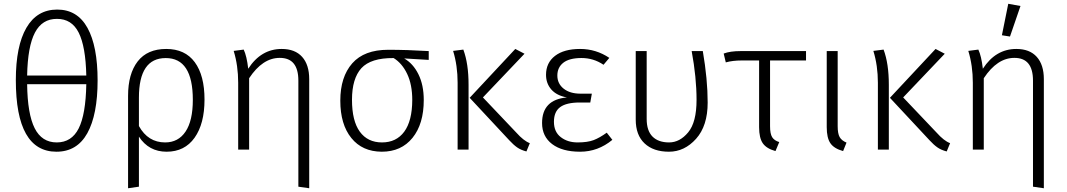

<svg xmlns="http://www.w3.org/2000/svg" viewBox="-20 -794 5661 1019"><path d="M281.2 -38.1Q359.9 -38.1 397.5 -112.3Q435.1 -186.5 438 -347.2H124Q126 -188.5 164.1 -113.3Q202.1 -38.1 281.2 -38.1ZM282.2 -693.8Q204.1 -694.3 165.5 -621.1Q127 -547.9 124 -393.1H438Q434.6 -547.9 397.5 -621.1Q360.4 -694.3 282.2 -693.8ZM64 -369.1Q64 -549.8 120.1 -646.5Q176.3 -743.2 283.7 -743.2Q390.6 -743.2 444.3 -646Q498 -548.8 498 -367.2Q498 -185.5 443.4 -86.9Q388.7 11.2 279.8 11.2Q64 11.2 64 -369.1Z M856.4 -38.1Q926.3 -38.1 964.8 -95.7Q1003.4 -153.3 1003.4 -264.2Q1003.4 -486.3 859.4 -485.8Q717.3 -485.8 717.3 -275.9V-125Q765.6 -38.1 856.4 -38.1ZM659.7 -285.2Q659.7 -402.3 710.9 -468.3Q762.2 -534.2 862.3 -534.2Q961.9 -534.2 1013.7 -463.9Q1065.4 -393.6 1065.4 -265.6Q1065.4 -137.2 1012.7 -63Q960 11.2 864.3 11.2Q769.5 11.2 717.3 -68.8V196.8L659.7 205.1Z M1475.1 -534.2Q1545.9 -534.2 1583.5 -492.2Q1621.1 -450.2 1621.1 -374V205.1L1563.5 196.8V-366.2Q1563.5 -487.3 1464.4 -486.8Q1373.5 -486.8 1302.2 -378.9V0H1244.1V-355Q1244.1 -445.8 1220.2 -523.9L1273.4 -530.8Q1289.6 -496.6 1297.4 -429.2Q1365.2 -534.2 1475.1 -534.2Z M2168 -263.2Q2168 -344.7 2141.1 -401.4Q2114.3 -458 2069.3 -485.8H2068.4Q1948.2 -486.8 1897.9 -432.1Q1848.1 -377 1848.1 -264.6Q1848.1 -152.3 1889.6 -95.2Q1931.2 -38.1 2007.3 -38.1Q2083.5 -38.1 2125.5 -95.2Q2167.5 -152.3 2168 -263.2ZM2229 -263.2Q2229 -136.2 2169.4 -62.5Q2109.9 11.2 2006.3 11.2Q1902.8 10.7 1844.7 -61.5Q1786.1 -133.8 1786.1 -259.8Q1786.1 -385.7 1849.6 -458Q1913.1 -529.8 2040 -529.8Q2140.1 -529.8 2255.4 -522.9V-476.1L2125 -483.9Q2172.4 -457 2200.7 -399.9Q2229 -342.8 2229 -263.2Z M2466.8 -344.2V0H2408.7V-355Q2408.7 -445.8 2384.8 -523.9L2439 -530.8Q2466.8 -456.5 2466.8 -344.2ZM2763.7 -508.8 2543 -276.9 2719.7 -90.8Q2759.8 -45.9 2792 -34.2L2773.9 9.8Q2744.1 2 2724.6 -11.7Q2705.1 -25.4 2682.6 -49.8L2472.7 -274.9L2714.8 -534.2Z M3213.9 -486.8 3183.1 -450.2Q3129.9 -486.3 3065.4 -486.1Q3001 -485.8 2969.5 -460.9Q2938 -436 2938 -393.1Q2938 -350.1 2971.4 -323.5Q3004.9 -296.9 3061 -296.9H3121.1L3112.8 -250H3057.1Q2986.3 -250 2953.1 -225.6Q2919.9 -201.2 2919.9 -147.7Q2919.9 -94.2 2956.1 -66.2Q2992.2 -38.1 3045.4 -38.1Q3098.6 -38.1 3130.9 -50.5Q3163.1 -63 3200.2 -89.8L3230 -51.8Q3153.8 11.2 3058.8 11.2Q2963.9 11.2 2910.4 -29.3Q2856.9 -69.8 2856.9 -141.1Q2856.9 -265.1 2988.8 -276.9Q2934.6 -286.6 2906.2 -318.8Q2877.9 -351.1 2877.9 -397Q2877.9 -460.9 2925.8 -497.6Q2973.6 -534.2 3058.6 -534.2Q3143.6 -534.2 3213.9 -486.8Z M3354 -159.2V-522.9H3412.1V-163.1Q3412.1 -100.1 3443.1 -69.1Q3474.1 -38.1 3531 -38.1Q3587.9 -38.1 3632.3 -91.6Q3676.8 -145 3676.8 -263.9Q3676.8 -382.8 3650.9 -522.9H3710Q3735.8 -373 3735.8 -249.5Q3735.8 -126 3674.3 -57.4Q3612.8 11.2 3530.3 11.2Q3447.8 11.2 3400.9 -33Q3354 -77.1 3354 -159.2Z M4066.9 -473.1V-124Q4066.9 -84 4078.1 -65.9Q4089.4 -47.9 4115.7 -40L4095.7 7.8Q4047.9 -5.4 4028.3 -33.7Q4008.8 -62 4008.8 -119.1V-473.1H3917Q3868.2 -473.1 3832 -462.9L3820.8 -509.8Q3855 -522.9 3911.1 -522.9H4257.8V-473.1Z M4425.8 -522.9V-124Q4425.8 -85 4436.3 -66.4Q4446.8 -47.9 4472.7 -37.1L4454.6 7.8Q4406.7 -5.4 4387.2 -33.7Q4367.7 -62 4367.7 -119.1V-522.9Z M4697.3 -344.2V0H4639.2V-355Q4639.2 -445.8 4615.2 -523.9L4669.4 -530.8Q4697.3 -456.5 4697.3 -344.2ZM4994.1 -508.8 4773.4 -276.9 4950.2 -90.8Q4990.2 -45.9 5022.5 -34.2L5004.4 9.8Q4974.6 2 4955.1 -11.7Q4935.5 -25.4 4913.1 -49.8L4703.1 -274.9L4945.3 -534.2Z M5374 -534.2Q5444.8 -534.2 5482.4 -492.2Q5520 -450.2 5520 -374V205.1L5462.4 196.8V-366.2Q5462.4 -487.3 5363.3 -486.8Q5272.5 -486.8 5201.2 -378.9V0H5143.1V-355Q5143.1 -445.8 5119.1 -523.9L5172.4 -530.8Q5188.5 -496.6 5196.3 -429.2Q5264.2 -534.2 5374 -534.2ZM5340.3 -600.1 5297.4 -606.9 5331.1 -773.9 5396 -762.2Z"/></svg>

Font: FiraSans-Light
Style: Regular
Weight: 300
Designer: Carrois Corporate & Edenspiekermann AG
Foundry: Carrois Corporate GbR & Edenspiekermann AG
Version: Version 3.106;PS 003.106;hotconv 1.0.70;makeotf.lib2.5.58329